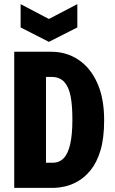

<svg xmlns="http://www.w3.org/2000/svg" viewBox="-20 -911 560 931"><path d="M125 0V-122H236Q268 -122 289 -144Q310 -166 320.5 -212.5Q331 -259 331 -330Q331 -386 325.5 -425.5Q320 -465 307.5 -490Q295 -515 276 -526.5Q257 -538 231 -538H125V-660H229Q302 -660 360 -621.5Q418 -583 451.5 -509Q485 -435 485 -328Q485 -240 467 -181Q449 -122 419.5 -86Q390 -50 357 -31.5Q324 -13 293 -6.5Q262 0 241 0ZM49 0V-660H203V0ZM80 -891 217 -819 355 -891V-778L217 -708L80 -778Z"/></svg>

Font: Bricolage Grotesque 24pt Condensed ExtraBold
Style: Regular
Weight: 800
Width: 3
Designer: Mathieu Triay
Foundry: Atelier Triay
Version: Version 1.001;gftools[0.9.33.dev8+g029e19f]